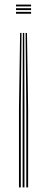

<svg xmlns="http://www.w3.org/2000/svg" viewBox="-20 -620 200 840"><path d="M92 -476H98L103 -146V200H95V-146ZM68 -476H74L71 -146V200H63V-146ZM80 -476H86L87 -146V200H79V-146ZM50 -600H116V-592H50ZM50 -568H116V-560H50ZM50 -584H116V-576H50Z"/></svg>

Font: Big Shoulders Inline Text Thin
Style: Regular
Weight: 100
Designer: Patric King
Foundry: XO Type Co
Version: Version 2.002